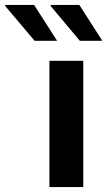

<svg xmlns="http://www.w3.org/2000/svg" viewBox="-129 -757 434 777"><path d="M71 0V-511H208V0ZM194 -592 75 -734 77 -737H192L285 -592ZM11 -592 -109 -734 -107 -737H9L102 -592Z"/></svg>

Font: Chivo SemiBold
Style: Regular
Weight: 600
Designer: Hector Gatti
Foundry: Omnibus-Type
Version: Version 2.002